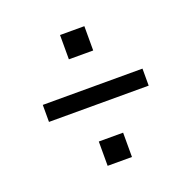

<svg xmlns="http://www.w3.org/2000/svg" viewBox="-101 -691 743 742"><g transform="rotate(-20 270.0 -320.0)"><path d="M220 -51V-151H320V-51ZM220 -489V-589H320V-489ZM65 -288V-358H475V-288Z"/></g></svg>

Font: Carrois Gothic
Style: Regular
Weight: 400
Designer: Ralph du Carrois
Foundry: Ralph du Carrois
Version: Version 1.002